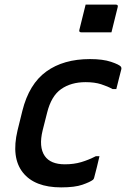

<svg xmlns="http://www.w3.org/2000/svg" viewBox="-20 -801 546 832"><path d="M370 -545Q426 -545 461.5 -533Q497 -521 504 -512Q507 -507 506 -502Q500 -480 495 -459Q490 -438 484 -415H468Q446 -427 418 -436Q390 -445 351 -445Q288 -445 245 -415Q202 -385 184 -312L165 -237Q147 -164 174 -125Q199 -89 261 -89Q300 -89 332 -98.5Q364 -108 395 -124H411Q406 -102 400 -77.5Q394 -53 388 -31Q387 -26 383 -22Q370 -12 337 -0.5Q304 11 245 11Q130 11 79 -53.5Q28 -118 56 -236L77 -321Q106 -437 180.5 -491Q255 -545 370 -545ZM351 -781H482Q493 -781 490 -770L463 -661H332Q321 -661 324 -672Z"/></svg>

Font: Recursive Sn Lnr St Med
Style: Italic
Weight: 500
Italic angle: -15°
Version: Version 1.079;hotconv 1.0.112;makeotfexe 2.5.65598; ttfautoh